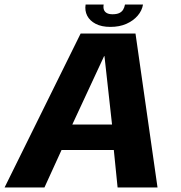

<svg xmlns="http://www.w3.org/2000/svg" viewBox="-44 -823 793 843"><path d="M-23.8 0H151.2L226.2 -164.4H455.7L472.3 0H647.6L550.9 -675.9H310.1ZM273.5 -276.3 413 -576.4H414.7L447.9 -276.3ZM440.6 -704.9Q480.7 -704.9 511 -718.4Q541.3 -731.9 560.4 -754.1Q579.5 -776.3 583.9 -803.1H504.8Q502.4 -789.9 496.4 -780.2Q490.3 -770.5 479.1 -765.4Q467.9 -760.4 450.3 -760.4Q434.7 -760.4 425.3 -765.5Q415.8 -770.6 412.3 -780.1Q408.8 -789.5 411.2 -803.1H331.9Q327.5 -776.3 338.8 -754.1Q350.1 -731.9 376 -718.4Q401.9 -704.9 440.6 -704.9Z"/></svg>

Font: Anybody Thin
Style: Italic
Weight: 100
Italic angle: -10°
Designer: Tyler Finck
Foundry: Etcetera Type Company
Version: Version 1.114;gftools[0.9.25]